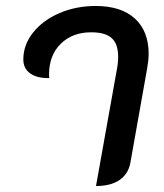

<svg xmlns="http://www.w3.org/2000/svg" viewBox="-20 -613 547 642"><path d="M371 -382Q375 -402 375 -424Q375 -466 353.5 -485.5Q332 -505 285 -505Q222 -505 183 -466.5Q144 -428 144 -364Q144 -357 145 -352Q104 -351 81 -367.5Q58 -384 58 -414Q58 -463 90.5 -504Q123 -545 178.5 -569Q234 -593 300 -593Q385 -593 431 -551Q477 -509 477 -433Q477 -412 472 -384L416 -69Q409 -31 379.5 -11Q350 9 301 9Z"/></svg>

Font: K2D Medium
Style: Italic
Weight: 500
Italic angle: -10°
Designer: Katatrad Aksorn Co.,Ltd.
Foundry: Cadson Demak Co.,Ltd.
Version: Version 1.000; ttfautohint (v1.6)